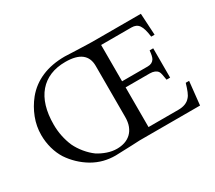

<svg xmlns="http://www.w3.org/2000/svg" viewBox="-127 -928 1323 1183"><g transform="rotate(-30 534.5 -336.0)"><path d="M565.4 -533.2Q565.4 -589.8 528.1 -618.9Q490.7 -647.9 415 -647.9Q354 -647.9 306.6 -628.2Q259.3 -608.4 226.6 -570.3Q193.8 -532.2 177 -476.6Q160.2 -420.9 160.2 -349.1Q160.2 -306.2 168.5 -266.1Q176.8 -226.1 192.4 -189.5Q209.5 -153.8 236.1 -121.6Q262.7 -89.4 293.5 -66.9Q322.8 -48.3 356.9 -36.6Q391.1 -24.9 424.8 -24.9Q454.6 -24.9 480.2 -33.4Q505.9 -42 524.9 -59.8Q543.9 -77.6 554.7 -105Q565.4 -132.3 565.4 -170.4ZM1017.6 -165.5 1000 0H570.3Q558.6 1 512.7 2.7Q466.8 4.4 396 6.8Q353 6.8 313 -3.4Q272.9 -13.7 234.9 -35.6Q196.8 -58.1 165.3 -88.1Q133.8 -118.2 110.4 -153.3Q86.9 -190.4 74.2 -236.3Q61.5 -282.2 61.5 -331.5Q61.5 -393.6 84 -451.7Q106.4 -509.8 145.5 -558.6Q194.3 -618.2 265.4 -648.4Q336.4 -678.7 429.2 -678.7Q472.7 -677.2 513.2 -675.3Q530.3 -674.8 548.6 -674.1Q566.9 -673.3 584.5 -672.9Q602.1 -672.4 617.9 -672.1Q633.8 -671.9 645.5 -671.9H966.8L975.6 -518.1H951.7Q947.8 -548.3 941.9 -569.3Q936 -590.3 927 -603.3Q918 -616.2 905 -622.1Q892.1 -627.9 874.5 -627.9H658.7V-369.6H841.3Q873 -369.6 887.2 -392.1V-391.6Q892.6 -400.4 895.8 -415Q898.9 -429.7 900.9 -449.7H926.3V-241.2H900.9Q897 -265.6 893.8 -281.5Q890.6 -297.4 885.3 -304.2Q877.9 -314.5 864 -320.3Q850.1 -326.2 830.6 -326.2H658.7V-43.9H871.1Q927.7 -43.9 955.1 -76.7Q965.8 -87.9 974.9 -110.1Q983.9 -132.3 993.7 -165.5Z"/></g></svg>

Font: HM XNiloofar
Style: Regular
Weight: 400
Designer: Hossein Movahhedian
Version: Version 2.8, 2015